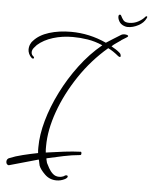

<svg xmlns="http://www.w3.org/2000/svg" viewBox="-52 -675 642 809"><g transform="rotate(5 269.0 -270.0)"><path d="M217 91Q188 91 167.5 71Q147 51 141 35L139 26Q138 23 137.5 18.5Q137 14 135 10L11 45Q0 43 0 30Q0 25 3 20.5Q6 16 13 14Q34 5 66.5 -3Q99 -11 130 -17Q129 -23 129 -29Q129 -35 129 -42Q129 -94 146 -154.5Q163 -215 194 -277Q225 -339 267 -395Q309 -451 360 -493Q328 -507 296.5 -512Q265 -517 233 -517Q189 -517 150 -505Q111 -493 85 -470Q81 -466 73.5 -457Q66 -448 66 -438Q66 -427 76 -420Q78 -418 78 -415Q78 -413 75.5 -412Q73 -411 69 -413Q60 -421 56 -430.5Q52 -440 52 -448Q52 -461 57 -471.5Q62 -482 67 -486Q90 -512 131.5 -525Q173 -538 224 -538Q302 -538 374 -505Q387 -513 403 -523.5Q419 -534 436 -544Q441 -547 449 -547Q455 -547 460 -545.5Q465 -544 465 -541Q465 -538 458 -534L437 -521H438Q430 -515 418.5 -507.5Q407 -500 399 -492Q410 -486 419 -480Q428 -474 436 -467Q441 -462 441 -454Q441 -447 431 -453Q407 -473 386 -483Q318 -425 267.5 -349.5Q217 -274 189 -195.5Q161 -117 161 -49Q161 -42 161 -35.5Q161 -29 162 -22Q202 -28 239.5 -32.5Q277 -37 306 -38Q312 -40 312 -31Q312 -24 307 -24Q273 -21 237.5 -13.5Q202 -6 167 2Q167 6 168.5 11Q170 16 171 21Q175 29 182 42Q189 55 200 65Q211 75 227 75Q238 75 250 69H248Q253 66 257 66Q263 66 263 71Q263 76 253 82Q243 87 234.5 89Q226 91 217 91ZM460 -579Q449 -579 437 -585.5Q425 -592 419 -608Q417 -614 417 -619Q417 -628 423 -628Q427 -628 429 -623Q432 -616 439 -606.5Q446 -597 464 -597Q485 -597 502.5 -606.5Q520 -616 530 -628Q532 -631 535 -631Q541 -631 536 -622Q527 -603 504.5 -591Q482 -579 460 -579Z"/></g></svg>

Font: Fuggles
Style: Regular
Weight: 400
Designer: Rob Leuschke
Foundry: Robert E. Leuschke
Version: Version 1.100; ttfautohint (v1.8.3)